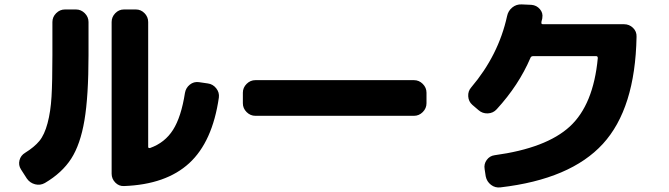

<svg xmlns="http://www.w3.org/2000/svg" viewBox="-20 -805 3040 872"><path d="M543 40Q520 41 503.5 24Q487 7 487 -16V-705Q487 -728 503.5 -745Q520 -762 543 -762H597Q620 -762 636.5 -745Q653 -728 653 -705V-138Q653 -131 662 -133Q729 -157 766 -215.5Q803 -274 820 -383Q824 -406 842 -420.5Q860 -435 883 -432L924 -426Q947 -423 962 -404Q977 -385 974 -362Q945 -161 839.5 -64Q734 33 543 40ZM102 6 75 -36Q63 -55 68.5 -77Q74 -99 94 -111Q136 -137 159 -165Q182 -193 196 -245.5Q210 -298 214 -366Q218 -434 218 -555V-705Q218 -728 235 -745Q252 -762 275 -762H325Q348 -762 365 -745Q382 -728 382 -705V-555Q382 -368 363.5 -258.5Q345 -149 303.5 -84.5Q262 -20 184 26Q163 38 139.5 32Q116 26 102 6Z M1140 -279Q1117 -279 1100 -296Q1083 -313 1083 -336V-384Q1083 -407 1100 -424Q1117 -441 1140 -441H1860Q1883 -441 1900 -424Q1917 -407 1917 -384V-336Q1917 -313 1900 -296Q1883 -279 1860 -279Z M2153 -305 2125 -329Q2108 -344 2106.5 -367.5Q2105 -391 2120 -408Q2244 -554 2283 -732Q2288 -756 2306.5 -771Q2325 -786 2349 -785L2394 -783Q2417 -781 2432 -763.5Q2447 -746 2443 -724Q2443 -720 2441 -714Q2439 -708 2439 -704Q2437 -695 2446 -695H2814Q2838 -695 2855 -678.5Q2872 -662 2871 -638Q2865 -312 2718 -151.5Q2571 9 2253 46Q2229 49 2210 34.5Q2191 20 2186 -4L2181 -37Q2177 -60 2190.5 -78.5Q2204 -97 2226 -100Q2461 -132 2568 -230.5Q2675 -329 2695 -541Q2695 -550 2688 -550H2401Q2392 -550 2389 -542Q2336 -418 2236 -309Q2220 -291 2195.5 -290Q2171 -289 2153 -305Z"/></svg>

Font: Rounded Mplus 1c ExtraBold
Style: Regular
Weight: 800
Version: Version 1.059.20150529